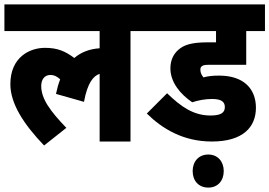

<svg xmlns="http://www.w3.org/2000/svg" viewBox="-20 -642 1222 871"><path d="M0 -501H432V-423C387 -420 349 -406 317 -379C276 -410 240 -425 184 -425C115 -425 27 -383 27 -260C27 -173 86 -80 180 18L281 -62C207 -139 167 -194 167 -252C167 -280 181 -302 209 -302C226 -302 239 -295 253 -282C245 -262 239 -240 234 -216L361 -180C377 -267 404 -298 432 -307V0H572V-501H647V-622H0Z M942 -193C986 -193 1000 -179 1000 -156C1000 -130 981 -118 935 -118C858 -118 802 -157 738 -219L646 -127C715 -59 810 0 941 0C1083 0 1141 -66 1141 -153C1141 -238 1087 -299 974 -299C946 -299 925 -297 903 -291C894 -302 889 -312 889 -326C889 -333 891 -338 895 -341C901 -346 908 -348 927 -348H1097V-501H1182V-622H634V-501H960V-450H923C845 -450 813 -437 789 -416C765 -395 753 -366 753 -332C753 -268 799 -214 852 -178C879 -187 911 -193 942 -193ZM854 134C854 178 881 209 925 209C968 209 995 178 995 134C995 91 968 59 925 59C881 59 854 91 854 134Z"/></svg>

Font: Noto Sans Devanagari UI Condensed ExtraBold
Style: Regular
Weight: 800
Width: 3
Designer: Jelle Bosma - Monotype Design Team
Foundry: Monotype Imaging Inc.
Version: Version 2.004